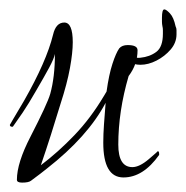

<svg xmlns="http://www.w3.org/2000/svg" viewBox="-20 -385 396 409"><path d="M27 4Q16 4 16 -2Q16 -38 45 -94Q81 -164 87 -185Q97 -221 97 -270Q95 -260 84.5 -240.5Q74 -221 57 -192Q41 -164 28.5 -145.5Q16 -127 8 -116Q8 -115 6 -115Q1 -115 1 -119Q1 -119 8.5 -132Q16 -145 31 -170Q79 -254 93 -311Q99 -337 117 -337Q135 -337 135 -295Q135 -273 129 -240Q123 -207 109 -164Q99 -131 88.5 -98Q78 -65 67 -33Q104 -61 138.5 -97Q173 -133 201 -180L207 -190Q212 -226 219.5 -249Q227 -272 234 -282Q240 -289 252 -289Q273 -289 273 -278Q273 -248 254 -223Q232 -148 232 -77Q232 -29 262 -29Q277 -29 297 -46Q317 -63 316 -63Q319 -63 319 -57V-55Q285 -7 243 -7Q200 -7 200 -81Q200 -99 201.5 -120Q203 -141 205 -166Q167 -94 80 -26Q75 -22 66 -15Q57 -8 46 0Q41 4 27 4ZM279 -247Q265 -247 254 -254Q237 -265 236 -276Q235 -286 240 -286Q241 -286 252 -274Q264 -260 279 -262Q299 -264 313 -274.5Q327 -285 327 -313Q327 -317 327 -321Q327 -325 326 -329Q325 -334 325 -338.5Q325 -343 325 -347Q325 -365 330 -365Q334 -365 342 -356.5Q350 -348 354 -329Q356 -325 356 -321Q356 -317 356 -312Q356 -294 343.5 -279.5Q331 -265 313.5 -256Q296 -247 279 -247Z"/></svg>

Font: Ruthie
Style: Regular
Weight: 400
Designer: Robert E. Leuschke
Foundry: Robert E. Leuschke
Version: Version 1.012